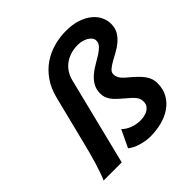

<svg xmlns="http://www.w3.org/2000/svg" viewBox="-202 -953 1135 1135"><g transform="rotate(-45 365.0 -385.5)"><path d="M332.5 -141.6Q342.3 -131.3 355.2 -123Q368.2 -114.7 383.3 -108.9Q398.4 -103 415 -99.9Q431.6 -96.7 448.7 -96.7Q463.9 -96.7 480.5 -99.9Q497.1 -103 510.5 -110.6Q523.9 -118.2 532.7 -130.9Q541.5 -143.6 541.5 -163.1Q541.5 -179.7 535.6 -191.9Q529.8 -204.1 518.8 -215.8Q507.8 -227.5 491.5 -241Q475.1 -254.4 454.1 -273.4Q442.4 -283.7 431.4 -294.7Q420.4 -305.7 411.9 -318.1Q403.3 -330.6 398.2 -345Q393.1 -359.4 393.1 -377Q393.1 -412.6 408.2 -438.5Q423.3 -464.4 446.3 -483.9Q469.2 -503.4 495.8 -518.6Q522.5 -533.7 545.4 -548.3Q568.4 -563 583.5 -578.9Q598.6 -594.7 598.6 -615.7Q598.6 -628.9 590.1 -639.9Q581.5 -650.9 567.9 -658.7Q554.2 -666.5 537.4 -670.9Q520.5 -675.3 503.9 -675.3Q468.8 -675.3 440.2 -666Q411.6 -656.7 389.9 -640.1Q368.2 -623.5 353.8 -600.8Q339.4 -578.1 332.5 -551.3L195.3 0H43.9Q52.7 -19 62 -45.7Q71.3 -72.3 80.8 -103.3Q90.3 -134.3 99.6 -168.9Q108.9 -203.6 117.7 -238.8L193.4 -541.5Q209.5 -606.4 242.2 -652.6Q274.9 -698.7 317.9 -727.5Q360.8 -756.3 410.9 -769.8Q460.9 -783.2 511.7 -783.2Q566.9 -783.2 607.9 -769.3Q648.9 -755.4 676.3 -732.9Q703.6 -710.4 717 -681.9Q730.5 -653.3 730.5 -623.5Q730.5 -588.4 715.6 -563.2Q700.7 -538.1 678.2 -519Q655.8 -500 629.4 -485.8Q603 -471.7 580.6 -459Q558.1 -446.3 543.2 -433.1Q528.3 -419.9 528.3 -403.3Q528.3 -388.2 534.2 -376.2Q540 -364.3 549.6 -354Q559.1 -343.8 571.3 -333.7Q583.5 -323.7 596.2 -312.5Q616.7 -294.9 631.6 -279.1Q646.5 -263.2 656.5 -247.8Q666.5 -232.4 671.4 -216.3Q676.3 -200.2 676.3 -182.1Q676.3 -132.3 655.3 -95.7Q634.3 -59.1 599.4 -35.2Q564.5 -11.2 519 0.5Q473.6 12.2 424.8 12.2Q404.8 12.2 384 8.8Q363.3 5.4 344.2 -0.5Q325.2 -6.3 308.8 -14.6Q292.5 -22.9 280.8 -32.7Z"/></g></svg>

Font: Andika New Basic
Style: Bold Italic
Weight: 700
Italic angle: -14°
Designer: Victor Gaultney, Annie Olsen, Pablo Ugerman
Foundry: SIL International
Version: Version 5.500